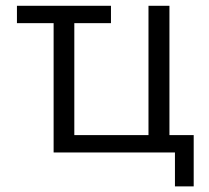

<svg xmlns="http://www.w3.org/2000/svg" viewBox="-20 -540 740 680"><path d="M40 -519.5H373V-458H243.2V-61.5H505.9V-519.5H580.1V-61.5H666V120.1H599.6V0H169.9V-458H40Z"/></svg>

Font: Mgen+ 1c regular
Style: Regular
Weight: 400
Designer: [Source Han Sans]
Ryoko NISHIZUKA  (kana & ideographs); Paul D. Hunt (Latin, Greek & Cyrillic); Wenlong ZHANG  (bopomofo
Version: Version 1.059.20150602